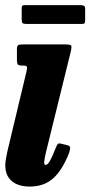

<svg xmlns="http://www.w3.org/2000/svg" viewBox="-21 -688 342 726"><path d="M246.5 -492.5 152.5 -111Q151 -105 148.5 -91.8Q146 -78.5 146 -75Q146 -64.5 151 -64.5Q160 -64.5 169.2 -82.2Q178.5 -100 191 -131.5Q195 -141.5 198.2 -144.2Q201.5 -147 210.5 -144.5L235 -138.5Q244.5 -136 244.2 -128.8Q244 -121.5 240.5 -110.5Q215 -45 180.2 -13.8Q145.5 17.5 91.5 17.5Q48.5 17.5 23.8 -3Q-1 -23.5 -1 -63.5Q-1 -74 1.8 -89.5Q4.5 -105 7 -116L79 -417Q82.5 -431.5 80.5 -435.8Q78.5 -440 67 -440H65Q50.5 -440 46.8 -443.8Q43 -447.5 43 -462V-501.5Q43 -514 47.5 -517Q52 -520 64 -520H223.5Q245 -520 248 -515.8Q251 -511.5 246.5 -492.5ZM61 -613.5V-655Q61 -662 62.5 -665.2Q64 -668.5 71 -668.5H284Q293 -668.5 297 -665.8Q301 -663 301 -653V-612.5Q301 -604.5 299.2 -601Q297.5 -597.5 290 -597.5H78.5Q68.5 -597.5 64.8 -600.2Q61 -603 61 -613.5Z"/></svg>

Font: Besley* Condensed
Style: Bold Italic
Weight: 700
Width: 3
Italic angle: -13°
Designer: Owen Earl
Foundry: indestructible type*
Version: Version 3.000; ttfautohint (v1.8.3)